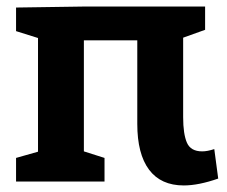

<svg xmlns="http://www.w3.org/2000/svg" viewBox="-20 -554 692 586"><path d="M29 0V-72L96 -91V-438L29 -459V-531L233 -534H606V-463L539 -439V-196Q539 -145 550.5 -118.5Q562 -92 597 -92Q613 -92 634 -99L646 -9Q586 12 541 12Q471 12 435 -36Q399 -84 399 -176V-431H236V-92L299 -72V0Z"/></svg>

Font: Bitter
Style: Bold
Weight: 700
Designer: Sol Matas, and Bitter project Authors
Foundry: Sol Matas
Version: Version 2.001